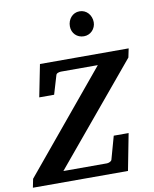

<svg xmlns="http://www.w3.org/2000/svg" viewBox="-119 -994 855 1068"><g transform="rotate(-10 308.5 -460.5)"><path d="M627.9 -621.1 162.1 -62H408.2Q415.5 -62 424.6 -66.2Q433.6 -70.3 436 -77.1L472.2 -207H556.2L516.1 0H-21L-11.2 -48.8L453.1 -608.9H245.1Q237.3 -608.9 228.3 -605.7Q219.2 -602.5 216.8 -595.2L185.1 -488.8H101.1L137.2 -670.9H638.2ZM472.2 -848.1Q472.2 -834.5 467 -822Q461.9 -809.6 452.9 -800.3Q443.8 -791 431.6 -785.6Q419.4 -780.3 405.3 -780.3Q390.6 -780.3 378.2 -785.4Q365.7 -790.5 356.7 -799.6Q347.7 -808.6 342.5 -821Q337.4 -833.5 337.4 -848.1Q337.4 -863.3 342.3 -876.5Q347.2 -889.6 356 -899.7Q364.7 -909.7 377 -915.5Q389.2 -921.4 404.3 -921.4Q418.9 -921.4 431.4 -915.8Q443.8 -910.2 452.9 -900.1Q461.9 -890.1 467 -876.7Q472.2 -863.3 472.2 -848.1Z"/></g></svg>

Font: Charis SIL APac
Style: Bold Italic
Weight: 700
Italic angle: -11°
Foundry: SIL International
Version: Version 5.000